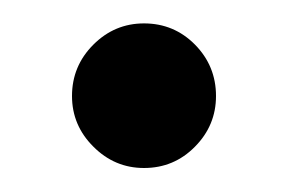

<svg xmlns="http://www.w3.org/2000/svg" viewBox="-20 -130 240 160"><path d="M40 -50Q40 -75 57.8 -92.8Q75.5 -110.5 100 -110.5Q125 -110.5 142.5 -92.8Q160 -75 160 -50Q160 -25.5 142.5 -7.8Q125 10 100 10Q75.5 10 57.8 -7.8Q40 -25.5 40 -50Z"/></svg>

Font: Bodoni* 16
Style: Regular
Weight: 400
Version: Version 2.2